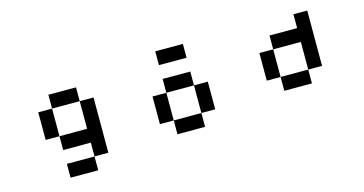

<svg xmlns="http://www.w3.org/2000/svg" viewBox="-80 -912 2826 1491"><g transform="rotate(-15 1333.5 -167.0)"><path d="M222.2 -111.1H333.3V0H555.6V111.1H666.7V-333.3H555.6V-444.4H333.3V-333.3H555.6V-111.1H333.3V-333.3H222.2ZM333.3 222.2H555.6V111.1H333.3Z M1222.2 -444.4H1444.4V-555.6H1222.2ZM1222.2 -333.3V-222.2H1111.1V0H1222.2V-222.2H1444.4V-333.3ZM1222.2 0V111.1H1444.4V0ZM1444.4 0H1555.6V-222.2H1444.4Z M2000 -111.1H2111.1V0H2333.3V-111.1H2111.1V-333.3H2000ZM2111.1 -333.3H2333.3V-111.1H2444.4V-555.6H2333.3V-444.4H2111.1Z"/></g></svg>

Font: linjaSipiki
Style: Regular
Weight: 500
Foundry: Made with Bits'n'Picas by Kreative Software
Version: Version 1.3